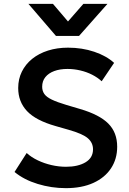

<svg xmlns="http://www.w3.org/2000/svg" viewBox="-20 -962 672 997"><path d="M322 15Q247 15 175.8 -6.8Q104.5 -28.5 55.5 -69L118.5 -167.5Q142.5 -145.5 176 -129.5Q209.5 -113.5 247.2 -104.8Q285 -96 322.5 -96Q385 -96 424 -119.2Q463 -142.5 463 -186.5Q463 -221 436 -244.2Q409 -267.5 336.5 -288L268.5 -307.5Q166 -336.5 120.2 -385.2Q74.5 -434 74.5 -505Q74.5 -551.5 93.5 -590Q112.5 -628.5 147.2 -656.5Q182 -684.5 229.5 -699.5Q277 -714.5 333 -714.5Q406.5 -714.5 469.5 -693.2Q532.5 -672 572.5 -635.5L508 -540Q487 -559.5 458.5 -574Q430 -588.5 397 -596.2Q364 -604 330.5 -604Q291 -604 261.5 -593Q232 -582 215.5 -561.5Q199 -541 199 -511.5Q199 -490 210.2 -474Q221.5 -458 249 -444.8Q276.5 -431.5 325 -417L396 -396Q496.5 -366.5 542.5 -320.2Q588.5 -274 588.5 -200Q588.5 -136.5 556.5 -88Q524.5 -39.5 464.8 -12.2Q405 15 322 15ZM270.5 -775.5 127.5 -942H255L333 -850.5L413 -942H538L390.5 -775.5Z"/></svg>

Font: Geologica Cursive Medium
Style: Regular
Weight: 500
Designer: Sindre Bremnes, Frode Helland
Foundry: Monokrom Skriftforlag AS
Version: Version 1.010;gftools[0.9.28]